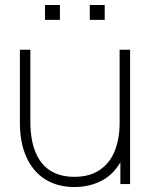

<svg xmlns="http://www.w3.org/2000/svg" viewBox="-20 -740 613 772"><path d="M341 -660V-720H401V-660ZM161 -660V-720H221V-660ZM279 12Q211 12 161.8 -19Q112.5 -50 86.2 -108.2Q60 -166.5 60 -246V-540H102V-254Q102 -178 122.8 -128Q143.5 -78 183 -53.5Q222.5 -29 279 -29Q342 -29 382.8 -57.8Q423.5 -86.5 442.2 -135.2Q461 -184 461 -245L500 -246Q500 -157.5 470.5 -99.5Q441 -41.5 391.2 -14.8Q341.5 12 279 12ZM464 0V-110H461V-540H503V0Z"/></svg>

Font: Manrope
Style: Regular
Weight: 400
Designer: Mikhail Sharanda
Foundry: Mikhail Sharanda
Version: Version 4.503